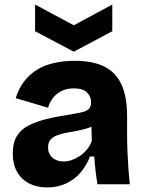

<svg xmlns="http://www.w3.org/2000/svg" viewBox="-20 -809 635 843"><path d="M186 14Q142 14 108 -3.5Q74 -21 55 -54.5Q36 -88 36 -136Q36 -181 53.5 -210.5Q71 -240 104.5 -257.5Q138 -275 185 -286.5Q232 -298 292 -307Q321 -312 340.5 -316.5Q360 -321 370 -331Q380 -341 380 -360Q380 -385 362 -403Q344 -421 304 -421Q276 -421 253.5 -411Q231 -401 215 -382Q199 -363 191 -336L49 -378Q62 -420 85.5 -451Q109 -482 142 -502.5Q175 -523 217.5 -532.5Q260 -542 308 -542Q388 -542 438.5 -516.5Q489 -491 513.5 -437.5Q538 -384 538 -300V-219Q538 -183 539.5 -146.5Q541 -110 543.5 -73.5Q546 -37 550 0H408Q404 -23 400 -55.5Q396 -88 394 -122H375Q361 -84 334.5 -52.5Q308 -21 270.5 -3.5Q233 14 186 14ZM259 -100Q277 -100 295.5 -106.5Q314 -113 331 -124.5Q348 -136 362 -153Q376 -170 383 -190L381 -269L403 -264Q384 -252 361 -245Q338 -238 314.5 -234Q291 -230 268.5 -225.5Q246 -221 228.5 -214Q211 -207 201 -195Q191 -183 191 -162Q191 -134 210 -117Q229 -100 259 -100ZM134 -789 304 -698 473 -789V-672L304 -582L134 -672Z"/></svg>

Font: Bricolage Grotesque ExtraBold
Style: Regular
Weight: 800
Designer: Mathieu Triay
Foundry: Atelier Triay
Version: Version 1.001;gftools[0.9.33.dev8+g029e19f]